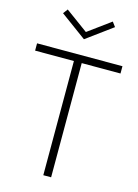

<svg xmlns="http://www.w3.org/2000/svg" viewBox="-144 -1068 820 1145"><g transform="rotate(15 266.0 -496.0)"><path d="M241.8 0V-705H2.3V-750H529.5V-705H290V0ZM265.9 -845.9 105.5 -963.6 126.8 -992.3 265.9 -890.5 405 -992.3 426.4 -963.6Z"/></g></svg>

Font: Spartan Light
Style: Regular
Weight: 300
Designer: Matt Bailey, Mirko Velimirovic
Foundry: Matt Bailey
Version: Version 1.005